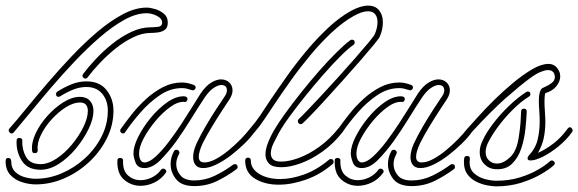

<svg xmlns="http://www.w3.org/2000/svg" viewBox="-41 -656 2054 682"><path d="M0 -182Q-5 -182 -8.5 -188Q-12 -194 -8 -199Q17 -227 51.5 -269.5Q86 -312 127.5 -360.5Q169 -409 214 -456.5Q259 -504 305 -543Q351 -582 395.5 -605.5Q440 -629 480 -629Q492 -629 509.5 -624Q527 -619 541 -607.5Q555 -596 555 -576Q555 -558 545 -550.5Q535 -543 521 -541Q507 -539 494 -539Q464 -539 432 -523.5Q400 -508 370 -484Q340 -460 314 -432.5Q288 -405 270 -381Q267 -377 262 -377Q257 -377 253.5 -382Q250 -387 254 -393Q272 -417 298.5 -445.5Q325 -474 357.5 -500Q390 -526 425 -542.5Q460 -559 494 -559Q503 -559 519 -560.5Q535 -562 535 -576Q535 -590 516.5 -599.5Q498 -609 480 -609Q443 -609 400.5 -585.5Q358 -562 313 -523Q268 -484 223.5 -437Q179 -390 138.5 -342.5Q98 -295 64.5 -254Q31 -213 8 -186Q5 -182 0 -182ZM86 -1Q62 -1 37 -9Q12 -17 -4.5 -35Q-21 -53 -21 -83Q-21 -95 -12 -95Q-1 -95 -1 -82Q-1 -59 13 -45.5Q27 -32 47.5 -26.5Q68 -21 86 -21Q133 -21 178.5 -40.5Q224 -60 261 -94Q298 -128 320 -171.5Q342 -215 342 -263Q342 -299 322 -323Q302 -347 266 -347Q242 -347 218.5 -337.5Q195 -328 173 -314Q169 -312 167 -312Q158 -312 158 -322Q158 -327 162 -330Q185 -345 211.5 -356Q238 -367 266 -367Q313 -367 337.5 -336Q362 -305 362 -263Q362 -211 338 -163.5Q314 -116 274.5 -79.5Q235 -43 186 -22Q137 -1 86 -1ZM103 -53Q57 -53 36.5 -85Q16 -117 18 -157Q18 -166 28 -166Q32 -166 35.5 -163.5Q39 -161 38 -156Q37 -124 51.5 -98.5Q66 -73 103 -73Q130 -73 159.5 -92.5Q189 -112 214 -142Q239 -172 255 -204.5Q271 -237 271 -262Q271 -292 243 -292Q220 -292 193 -275Q166 -258 142 -231.5Q118 -205 104 -176Q90 -147 93 -123V-122Q93 -112 83 -112Q73 -112 73 -121Q70 -149 85.5 -182Q101 -215 127.5 -244.5Q154 -274 184.5 -293Q215 -312 243 -312Q266 -312 278.5 -298Q291 -284 291 -262Q291 -234 274 -198.5Q257 -163 229.5 -129.5Q202 -96 169 -74.5Q136 -53 103 -53Z M472 -59Q448 -59 440.5 -78.5Q433 -98 433 -111Q433 -136 450 -170Q467 -204 494 -237Q521 -270 552 -292Q583 -314 611 -314Q625 -314 625 -304Q625 -300 622 -296.5Q619 -293 614 -294Q592 -296 564.5 -276.5Q537 -257 511.5 -226.5Q486 -196 469.5 -165Q453 -134 453 -111Q453 -97 458 -88Q463 -79 472 -79Q489 -79 511.5 -99.5Q534 -120 558 -151.5Q582 -183 604.5 -217.5Q627 -252 644.5 -280.5Q662 -309 671 -323Q690 -351 709 -362.5Q728 -374 744 -374Q762 -374 773.5 -363Q785 -352 785 -335Q785 -320 774 -303Q766 -291 748 -263.5Q730 -236 711 -204.5Q692 -173 679 -147Q665 -117 665 -99Q665 -79 685 -79Q703 -79 725.5 -91Q748 -103 771 -122Q794 -141 814 -161.5Q834 -182 847 -199Q850 -203 854 -203Q860 -203 863.5 -197.5Q867 -192 863 -187Q850 -168 827.5 -146Q805 -124 779 -104Q753 -84 727 -71.5Q701 -59 681 -59Q662 -59 653.5 -70Q645 -81 645 -98Q645 -119 657 -146Q670 -174 689.5 -207.5Q709 -241 728.5 -270.5Q748 -300 758 -315Q765 -325 765 -335Q765 -354 745 -354Q734 -354 718.5 -344Q703 -334 687 -311Q665 -278 638.5 -235Q612 -192 585 -154Q558 -117 529.5 -88Q501 -59 472 -59ZM396 -182Q391 -182 387.5 -187Q384 -192 388 -198Q405 -222 427.5 -250.5Q450 -279 478 -304.5Q506 -330 538 -346.5Q570 -363 605 -363Q616 -363 627 -360.5Q638 -358 648 -354Q654 -351 654 -345Q654 -341 650 -337.5Q646 -334 640 -336Q640 -336 637 -337Q634 -338 629 -339Q624 -341 618 -342Q612 -343 605 -343Q564 -343 527 -318Q490 -293 458.5 -257Q427 -221 404 -187Q401 -182 396 -182ZM649 5Q604 5 584.5 -19.5Q565 -44 565 -73Q565 -97 577 -119Q580 -124 586 -124Q591 -124 594.5 -119.5Q598 -115 595 -109Q585 -91 585 -73Q585 -51 600 -33Q615 -15 649 -15Q687 -15 721.5 -31.5Q756 -48 787 -71Q789 -73 793 -73Q803 -73 803 -63Q803 -58 799 -55Q767 -31 730 -13Q693 5 649 5ZM458 4Q425 4 399.5 -18Q374 -40 376 -86Q376 -95 386 -95Q390 -95 393.5 -92.5Q397 -90 396 -85Q395 -49 414 -32.5Q433 -16 458 -16Q478 -16 498 -25.5Q518 -35 531 -53Q534 -57 539 -57Q544 -57 548 -52Q552 -47 547 -41Q531 -19 507 -7.5Q483 4 458 4Z M855 -182Q850 -182 846.5 -188Q843 -194 847 -199Q867 -222 884 -247Q901 -272 917 -297Q944 -337 976.5 -383Q1009 -429 1046.5 -474Q1084 -519 1124 -556.5Q1164 -594 1205 -617Q1240 -636 1266 -636Q1292 -636 1305.5 -619.5Q1319 -603 1319 -577Q1319 -565 1316.5 -552.5Q1314 -540 1308 -526Q1305 -519 1285.5 -495.5Q1266 -472 1237 -438.5Q1208 -405 1175.5 -369Q1143 -333 1113 -300Q1083 -267 1061.5 -245Q1040 -223 1034 -218Q1031 -215 1028 -215Q1017 -215 1017 -227Q1017 -230 1021 -234Q1027 -239 1048 -261Q1069 -283 1099 -315Q1129 -347 1161 -382.5Q1193 -418 1221.5 -450.5Q1250 -483 1269 -506Q1288 -529 1290 -534Q1300 -557 1300 -578Q1300 -595 1291.5 -605.5Q1283 -616 1266 -616Q1245 -616 1215 -599Q1176 -577 1137 -540.5Q1098 -504 1061 -459.5Q1024 -415 992 -370Q960 -325 934 -286Q917 -261 900 -235Q883 -209 863 -186Q860 -182 855 -182ZM958 -62Q927 -62 914.5 -75Q902 -88 902 -107Q902 -127 911.5 -150.5Q921 -174 931 -191Q946 -217 972 -253Q998 -289 1029.5 -328.5Q1061 -368 1093.5 -405Q1126 -442 1155 -470.5Q1184 -499 1203 -513Q1205 -515 1209 -515Q1219 -515 1219 -505Q1219 -500 1215 -497Q1196 -484 1168 -456Q1140 -428 1108 -391.5Q1076 -355 1044.5 -316Q1013 -277 987.5 -242Q962 -207 948 -181Q941 -168 931 -148Q921 -128 921 -111Q921 -98 929 -90Q937 -82 958 -82Q985 -82 1020.5 -95Q1056 -108 1093 -134.5Q1130 -161 1161 -200Q1164 -204 1168 -204Q1174 -204 1177.5 -198.5Q1181 -193 1176 -187Q1144 -146 1105 -118Q1066 -90 1027.5 -76Q989 -62 958 -62ZM949 0Q899 0 864.5 -21.5Q830 -43 830 -85Q830 -96 840 -96Q850 -96 850 -85Q850 -57 879.5 -38.5Q909 -20 955 -20Q993 -20 1038.5 -36Q1084 -52 1128 -89Q1130 -91 1134 -91Q1144 -91 1144 -81Q1144 -76 1140 -73Q1097 -36 1046 -18Q995 0 949 0Z M1244 -59Q1220 -59 1212.5 -78.5Q1205 -98 1205 -111Q1205 -136 1222 -170Q1239 -204 1266 -237Q1293 -270 1324 -292Q1355 -314 1383 -314Q1397 -314 1397 -304Q1397 -300 1394 -296.5Q1391 -293 1386 -294Q1364 -296 1336.5 -276.5Q1309 -257 1283.5 -226.5Q1258 -196 1241.5 -165Q1225 -134 1225 -111Q1225 -97 1230 -88Q1235 -79 1244 -79Q1261 -79 1283.5 -99.5Q1306 -120 1330 -151.5Q1354 -183 1376.5 -217.5Q1399 -252 1416.5 -280.5Q1434 -309 1443 -323Q1462 -351 1481 -362.5Q1500 -374 1516 -374Q1534 -374 1545.5 -363Q1557 -352 1557 -335Q1557 -320 1546 -303Q1538 -291 1520 -263.5Q1502 -236 1483 -204.5Q1464 -173 1451 -147Q1437 -117 1437 -99Q1437 -79 1457 -79Q1475 -79 1497.5 -91Q1520 -103 1543 -122Q1566 -141 1586 -161.5Q1606 -182 1619 -199Q1622 -203 1626 -203Q1632 -203 1635.5 -197.5Q1639 -192 1635 -187Q1622 -168 1599.5 -146Q1577 -124 1551 -104Q1525 -84 1499 -71.5Q1473 -59 1453 -59Q1434 -59 1425.5 -70Q1417 -81 1417 -98Q1417 -119 1429 -146Q1442 -174 1461.5 -207.5Q1481 -241 1500.5 -270.5Q1520 -300 1530 -315Q1537 -325 1537 -335Q1537 -354 1517 -354Q1506 -354 1490.5 -344Q1475 -334 1459 -311Q1437 -278 1410.5 -235Q1384 -192 1357 -154Q1330 -117 1301.5 -88Q1273 -59 1244 -59ZM1168 -182Q1163 -182 1159.5 -187Q1156 -192 1160 -198Q1177 -222 1199.5 -250.5Q1222 -279 1250 -304.5Q1278 -330 1310 -346.5Q1342 -363 1377 -363Q1388 -363 1399 -360.5Q1410 -358 1420 -354Q1426 -351 1426 -345Q1426 -341 1422 -337.5Q1418 -334 1412 -336Q1412 -336 1409 -337Q1406 -338 1401 -339Q1396 -341 1390 -342Q1384 -343 1377 -343Q1336 -343 1299 -318Q1262 -293 1230.5 -257Q1199 -221 1176 -187Q1173 -182 1168 -182ZM1421 5Q1376 5 1356.5 -19.5Q1337 -44 1337 -73Q1337 -97 1349 -119Q1352 -124 1358 -124Q1363 -124 1366.5 -119.5Q1370 -115 1367 -109Q1357 -91 1357 -73Q1357 -51 1372 -33Q1387 -15 1421 -15Q1459 -15 1493.5 -31.5Q1528 -48 1559 -71Q1561 -73 1565 -73Q1575 -73 1575 -63Q1575 -58 1571 -55Q1539 -31 1502 -13Q1465 5 1421 5ZM1230 4Q1197 4 1171.5 -18Q1146 -40 1148 -86Q1148 -95 1158 -95Q1162 -95 1165.5 -92.5Q1169 -90 1168 -85Q1167 -49 1186 -32.5Q1205 -16 1230 -16Q1250 -16 1270 -25.5Q1290 -35 1303 -53Q1306 -57 1311 -57Q1316 -57 1320 -52Q1324 -47 1319 -41Q1303 -19 1279 -7.5Q1255 4 1230 4Z M1843 -86Q1833 -86 1833 -94Q1833 -99 1837 -103Q1862 -130 1869 -161Q1876 -192 1876 -223Q1876 -244 1874.5 -263Q1873 -282 1873 -298Q1873 -326 1881 -339Q1884 -343 1896 -348Q1908 -353 1919 -361.5Q1930 -370 1930 -383Q1930 -389 1927 -395Q1926 -399 1920.5 -403Q1915 -407 1905 -407Q1895 -407 1879 -400.5Q1863 -394 1840 -377Q1805 -351 1755.5 -307.5Q1706 -264 1635 -187Q1632 -184 1628 -184Q1623 -184 1619.5 -189.5Q1616 -195 1621 -201Q1633 -214 1657.5 -241.5Q1682 -269 1714.5 -301Q1747 -333 1782 -362Q1817 -391 1849.5 -410Q1882 -429 1907 -429Q1933 -429 1945 -403Q1947 -399 1948 -394.5Q1949 -390 1949 -385Q1949 -367 1935.5 -350Q1922 -333 1896 -325Q1893 -316 1893 -297Q1893 -280 1894.5 -261Q1896 -242 1896 -232Q1897 -204 1892 -173.5Q1887 -143 1870 -113Q1899 -126 1926.5 -147.5Q1954 -169 1976 -200Q1979 -204 1983 -204Q1988 -204 1991.5 -198Q1995 -192 1991 -187Q1972 -160 1944 -137Q1916 -114 1888.5 -100Q1861 -86 1843 -86ZM1720 -55Q1696 -56 1679.5 -73Q1663 -90 1663 -116Q1663 -136 1673 -156Q1685 -183 1709.5 -215.5Q1734 -248 1765.5 -278.5Q1797 -309 1828 -329Q1832 -331 1834 -331Q1843 -331 1843 -321Q1843 -316 1838 -313Q1809 -295 1779.5 -265.5Q1750 -236 1727 -204.5Q1704 -173 1692 -148Q1688 -139 1686 -131Q1684 -123 1684 -116Q1684 -97 1696 -86Q1708 -75 1724 -75Q1747 -75 1771 -97.5Q1795 -120 1802 -171Q1807 -205 1808 -221Q1809 -237 1810 -260Q1810 -270 1820 -270Q1830 -270 1830 -260Q1829 -235 1825.5 -199.5Q1822 -164 1811 -130Q1800 -96 1778 -74.5Q1756 -53 1720 -55ZM1721 6Q1709 6 1690 2.5Q1671 -1 1652 -10Q1633 -19 1620 -36Q1607 -53 1607 -79Q1607 -83 1607 -86.5Q1607 -90 1608 -94Q1609 -102 1618 -102Q1628 -102 1628 -93Q1628 -89 1627.5 -85.5Q1627 -82 1627 -80Q1627 -55 1643 -40.5Q1659 -26 1681.5 -20Q1704 -14 1722 -14Q1767 -14 1804.5 -25.5Q1842 -37 1869.5 -53Q1897 -69 1912 -83Q1915 -86 1919 -86Q1925 -86 1928.5 -80Q1932 -74 1926 -69Q1910 -54 1879.5 -36.5Q1849 -19 1809 -6.5Q1769 6 1721 6Z"/></svg>

Font: Neonderthaw
Style: Regular
Weight: 400
Designer: Robert E. Leuschke
Foundry: Robert E. Leuschke
Version: Version 1.010; ttfautohint (v1.8.3)